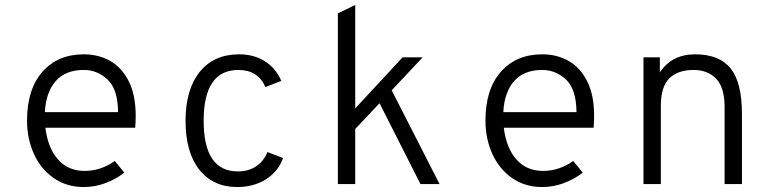

<svg xmlns="http://www.w3.org/2000/svg" viewBox="-20 -742 3120 774"><path d="M525 -227H163Q173 -145 214 -99Q255 -53 321 -53Q386 -53 443 -93L481 -46Q448 -20 405.5 -4Q363 12 318 12Q248 12 196 -24.5Q144 -61 116.5 -122Q89 -183 89 -256Q89 -382 151 -452.5Q213 -523 318 -523Q377 -523 424 -496.5Q471 -470 499 -414.5Q527 -359 527 -276Q527 -249 525 -227ZM456 -290Q455 -383 413.5 -421.5Q372 -460 318 -460Q244 -460 204.5 -415Q165 -370 161 -290Z M728 -255Q728 -381 785 -452Q842 -523 944 -523Q1004 -523 1048 -495Q1092 -467 1114 -416L1050 -391Q1020 -460 941 -460Q801 -460 801 -255Q801 -51 939 -51Q982 -51 1013 -72Q1044 -93 1058 -129L1121 -105Q1102 -51 1052.5 -19.5Q1003 12 936 12Q839 12 783.5 -58Q728 -128 728 -255Z M1510 -326 1412 -222V0H1342V-688L1412 -722V-305L1603 -511H1684L1559 -378L1752 0H1675Z M2373 -227H2011Q2021 -145 2062 -99Q2103 -53 2169 -53Q2234 -53 2291 -93L2329 -46Q2296 -20 2253.5 -4Q2211 12 2166 12Q2096 12 2044 -24.5Q1992 -61 1964.5 -122Q1937 -183 1937 -256Q1937 -382 1999 -452.5Q2061 -523 2166 -523Q2225 -523 2272 -496.5Q2319 -470 2347 -414.5Q2375 -359 2375 -276Q2375 -249 2373 -227ZM2304 -290Q2303 -383 2261.5 -421.5Q2220 -460 2166 -460Q2092 -460 2052.5 -415Q2013 -370 2009 -290Z M2971 -283V0H2901V-312Q2901 -389 2867 -424.5Q2833 -460 2776 -460Q2713 -460 2678.5 -426.5Q2644 -393 2644 -314V0H2574V-511H2640V-450Q2688 -523 2782 -523Q2880 -523 2925.5 -466Q2971 -409 2971 -283Z"/></svg>

Font: Overpass Mono Light
Style: Regular
Weight: 300
Monospace: yes
Designer: Delve Withrington, Dave Bailey
Foundry: Delve Fonts
Version: Version 1.000;DELV;Overpass